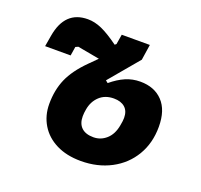

<svg xmlns="http://www.w3.org/2000/svg" viewBox="-100 -640 800 764"><g transform="rotate(20 300.0 -258.0)"><path d="M119 -159Q119 -218 139.5 -265Q160 -312 209 -361L243 -395L150 -412L139 -407L133 -369H25L33 -416Q52 -528 149 -528Q178 -528 208.5 -514.5Q239 -501 283 -469L289 -474L296 -516H415L405 -450L299 -324L309 -316Q339 -341 368 -353.5Q397 -366 430 -366Q490 -366 525 -329Q560 -292 560 -222Q560 -153 528.5 -100Q497 -47 441 -17.5Q385 12 314 12Q254 12 210 -10Q166 -32 142.5 -71Q119 -110 119 -159ZM414 -175Q418 -195 418 -208Q418 -237 401 -252Q384 -267 354 -267Q317 -267 293.5 -245Q270 -223 264 -188Q261 -172 261 -158Q261 -127 278.5 -110.5Q296 -94 329 -94Q360 -94 383.5 -115Q407 -136 414 -175Z"/></g></svg>

Font: iA Writer Mono V
Style: Regular
Weight: 400
Italic angle: -9.5°
Designer: Mike Abbink, Paul van der Laan, Pieter van Rosmalen
Foundry: Bold Monday
Version: Version 2.000